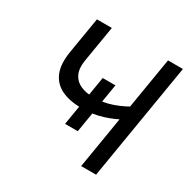

<svg xmlns="http://www.w3.org/2000/svg" viewBox="-162 -882 1025 1035"><g transform="rotate(30 350.0 -364.0)"><path d="M319.8 -271.5Q246.1 -271.5 195.3 -295.4Q144.5 -319.3 123 -370.6Q101.6 -421.9 115.2 -503.9L152.3 -727.5H245.1L208 -504.4Q199.2 -451.7 214.6 -418.5Q230 -385.3 264.2 -369.6Q298.3 -354 345.7 -354Q407.2 -354 464.4 -374.5Q521.5 -395 572.8 -428.2L557.6 -337.4Q506.8 -308.6 448.2 -290Q389.6 -271.5 319.8 -271.5ZM474.1 0 594.7 -727.5H687.5L566.9 0ZM285.2 -153.8 337.4 -469.2H416.5L364.3 -153.8Z"/></g></svg>

Font: Inter Variable
Style: Italic
Weight: 400
Italic angle: -9.39999°
Designer: Rasmus Andersson
Foundry: rsms
Version: Version 4.001;git-9221beed3